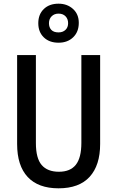

<svg xmlns="http://www.w3.org/2000/svg" viewBox="-20 -1013 637 1043"><path d="M524 -231Q524 -115 467 -52.5Q410 10 298 10Q188 10 130.5 -51.5Q73 -113 73 -231V-714H175V-236Q175 -153 206.5 -116.5Q238 -80 300 -80Q362 -80 392 -118Q422 -156 422 -237V-714H524ZM298 -781Q248 -781 218 -810Q188 -839 188 -887Q188 -935 218 -964Q248 -993 298 -993Q345 -993 376.5 -964.5Q408 -936 408 -889Q408 -840 377.5 -810.5Q347 -781 298 -781ZM298 -837Q321 -837 335.5 -850.5Q350 -864 350 -887Q350 -910 336 -924.5Q322 -939 298 -939Q275 -939 260.5 -924.5Q246 -910 246 -887Q246 -864 259 -850.5Q272 -837 298 -837Z"/></svg>

Font: Noto Sans Gurmukhi Condensed Medium
Style: Regular
Weight: 500
Width: 3
Designer: Jelle Bosma - Monotype Design Team
Foundry: Monotype Imaging Inc.
Version: Version 2.004; ttfautohint (v1.8.4.7-5d5b)